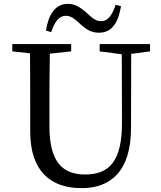

<svg xmlns="http://www.w3.org/2000/svg" viewBox="-20 -962 838 998"><path d="M581 -937C564 -885 542 -852 505 -852C471 -852 448 -880 422 -903C396 -923 372 -942 333 -942C267 -942 232 -887 219 -803L246 -795C264 -849 287 -880 323 -880C356 -880 380 -852 406 -829C430 -809 454 -792 495 -792C562 -792 595 -845 609 -930ZM760 -733H498V-695L613 -680L614 -323C614 -127 550 -55 422 -55C309 -55 237 -116 237 -304V-394C237 -492 237 -588 239 -683L350 -695V-733H44V-695L136 -685C137 -589 137 -491 137 -394V-279C137 -70 245 16 404 16C555 16 661 -72 661 -297L662 -682L760 -695Z"/></svg>

Font: Noto Serif SC Medium
Style: Regular
Weight: 500
Designer: Ryoko NISHIZUKA 西塚涼子 (kana & ideographs); Frank Grießhammer (Latin, Greek & Cyrillic); Wenlong ZHANG 张文龙 (bopomofo); San
Foundry: Adobe Systems Incorporated
Version: Version 1.001;PS 1.001;hotconv 16.6.54;makeotf.lib2.5.65590